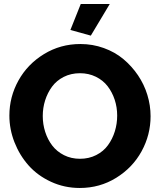

<svg xmlns="http://www.w3.org/2000/svg" viewBox="-20 -934 800 960"><path d="M434.1 -755.9 332 -784.2 383.8 -914.1H528.8ZM26.9 -356Q26.9 -449.7 72.3 -531.5Q117.7 -613.3 200 -663.6Q282.2 -713.9 381.8 -713.9Q443.4 -713.9 499 -693.8Q554.7 -673.8 596.7 -638.7Q638.7 -603.5 669.7 -557.9Q700.7 -512.2 716.8 -459.5Q732.9 -406.7 732.9 -353Q732.9 -259.8 688 -177.7Q643.1 -95.7 561 -44.9Q479 5.9 378.9 5.9Q302.2 5.9 235.4 -24.9Q168.5 -55.7 123.3 -106.4Q78.1 -157.2 52.5 -222.4Q26.9 -287.6 26.9 -356ZM379.9 -140.1Q424.8 -140.1 461.2 -158.7Q497.6 -177.2 520 -208.3Q542.5 -239.3 554.2 -277.3Q565.9 -315.4 565.9 -356Q565.9 -397.5 553.5 -435.3Q541 -473.1 518.1 -502.9Q495.1 -532.7 459.2 -550.3Q423.3 -567.9 379.9 -567.9Q335 -567.9 298.8 -549.6Q262.7 -531.2 240.2 -500.7Q217.8 -470.2 205.8 -432.6Q193.8 -395 193.8 -354Q193.8 -312.5 206.1 -274.4Q218.3 -236.3 241.2 -206.3Q264.2 -176.3 300 -158.2Q335.9 -140.1 379.9 -140.1Z"/></svg>

Font: Rawline ExtraBold
Style: Regular
Weight: 800
Designer: Matt McInerney, Pablo Impallari, Rodrigo Fuenzalida
Foundry: Matt McInerney, Pablo Impallari, Rodrigo Fuenzalida
Version: Version 4.020;PS 004.020;hotconv 1.0.88;makeotf.lib2.5.64775